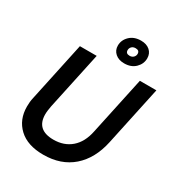

<svg xmlns="http://www.w3.org/2000/svg" viewBox="-212 -1049 1113 1198"><g transform="rotate(30 345.0 -450.0)"><path d="M279 11Q165 11 103 -47Q41 -105 41 -199Q41 -215 42.5 -231.5Q44 -248 48 -264L139 -690H260L171 -274Q168 -257 166 -242.5Q164 -228 164 -214Q164 -102 287 -102Q363 -102 414 -146Q465 -190 482 -274L571 -690H690L599 -264Q571 -133 488.5 -61Q406 11 279 11ZM431 -735Q391 -735 366.5 -756.5Q342 -778 342 -812Q342 -852 372.5 -881.5Q403 -911 453 -911Q493 -911 517 -890Q541 -869 541 -834Q541 -794 511 -764.5Q481 -735 431 -735ZM437 -793Q454 -793 464.5 -803.5Q475 -814 475 -828Q475 -853 447 -853Q429 -853 419 -842.5Q409 -832 409 -818Q409 -793 437 -793Z"/></g></svg>

Font: Radio Canada Big Medium
Style: Italic
Weight: 500
Italic angle: -12°
Designer: Étienne Aubert Bonn
Foundry: Coppers and Brasses
Version: Version 1.001